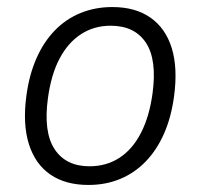

<svg xmlns="http://www.w3.org/2000/svg" viewBox="-20 -517 569 545"><path d="M231 8Q166 8 123 -21.5Q80 -51 62 -108Q44 -165 55 -246Q63 -305 83.5 -351.5Q104 -398 135.5 -430.5Q167 -463 208.5 -480Q250 -497 299 -497Q364 -497 407 -467Q450 -437 467.5 -380.5Q485 -324 474 -243Q466 -184 445.5 -137.5Q425 -91 393.5 -58.5Q362 -26 321 -9Q280 8 231 8ZM234 -45Q282 -45 319 -69Q356 -93 380 -139.5Q404 -186 413 -252Q426 -348 394 -396Q362 -444 294 -444Q247 -444 210 -420Q173 -396 149 -350.5Q125 -305 116 -238Q103 -142 135 -93.5Q167 -45 234 -45Z"/></svg>

Font: Nunito Sans 10pt SemiCondensed Light
Style: Italic
Weight: 300
Width: 4
Italic angle: -9°
Designer: Vernon Adams
Foundry: Vernon Adams
Version: Version 3.101;gftools[0.9.27]